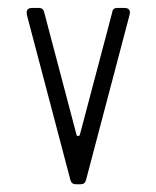

<svg xmlns="http://www.w3.org/2000/svg" viewBox="-20 -475 403 495"><path d="M93.8 -443.8 177.2 -127.9Q177.2 -124.5 181.2 -124.5Q185.1 -124.5 186 -127.9L269.5 -443.8Q270.5 -454.6 283.2 -454.6H299.8Q314.9 -454.6 314.9 -443.4Q314.9 -439 314 -436.5L201.7 -10.7Q199.2 0 188 0H175.3Q164.6 0 161.6 -10.7L49.3 -436.5Q48.8 -439 48.8 -442.9Q48.8 -454.6 63.5 -454.6H80.1Q91.3 -454.6 93.8 -443.8Z"/></svg>

Font: GOSTRUS
Style: type A
Weight: 200
Designer: Юрий и Татьяна Кривогуз
Version: Version 01.0